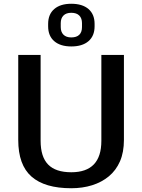

<svg xmlns="http://www.w3.org/2000/svg" viewBox="-20 -992 755 1021"><path d="M359 9Q218 9 147.5 -53Q77 -115 77 -248V-700H196V-243Q196 -158 236 -117Q276 -76 359 -76Q519 -76 519 -243V-700H639V-248Q639 -182 618 -134Q597 -86 559 -54.5Q521 -23 470 -7Q419 9 359 9ZM359 -745Q301 -745 268.5 -773Q236 -801 236 -852V-865Q236 -916 268.5 -944Q301 -972 359 -972Q418 -972 450.5 -944Q483 -916 483 -865V-852Q483 -801 450.5 -773Q418 -745 359 -745ZM359 -793Q387 -793 401.5 -807Q416 -821 416 -848V-869Q416 -895 401.5 -909.5Q387 -924 359 -924Q332 -924 317.5 -909.5Q303 -895 303 -869V-848Q303 -822 317.5 -807.5Q332 -793 359 -793Z"/></svg>

Font: Pathway Extreme 72pt SemiBold
Style: Regular
Weight: 600
Designer: Eduardo Rodriguez Tunni
Foundry: Eduardo Rodriguez Tunni
Version: Version 1.001;gftools[0.9.26]